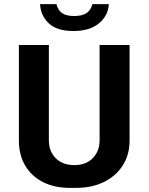

<svg xmlns="http://www.w3.org/2000/svg" viewBox="-20 -905 724 935"><path d="M322 10Q245 10 189 -18.5Q133 -47 102.5 -99Q72 -151 72 -220V-686H218V-222Q218 -168 251.5 -134.5Q285 -101 342 -101Q399 -101 432 -135Q465 -169 465 -222V-686H611V-220Q611 -151 577.5 -99Q544 -47 485.5 -18.5Q427 10 350 10ZM337 -754Q257 -754 217.5 -791.5Q178 -829 175 -885H255Q262 -855 282.5 -841Q303 -827 340 -827Q380 -827 401 -841Q422 -855 430 -885H510Q507 -829 462 -791.5Q417 -754 337 -754Z"/></svg>

Font: Chivo Medium SemiBold
Style: Regular
Weight: 600
Version: Version 2.002